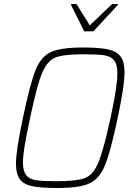

<svg xmlns="http://www.w3.org/2000/svg" viewBox="-20 -934 669 962"><path d="M60 -114Q60 -179 95 -344Q131 -515 158 -582.5Q185 -650 234.5 -673Q284 -696 396 -696Q478 -696 521.5 -686.5Q565 -677 584.5 -650.5Q604 -624 604 -572Q604 -505 570 -344Q534 -175 506.5 -107Q479 -39 429 -15.5Q379 8 267 8Q185 8 142 -1Q99 -10 79.5 -36Q60 -62 60 -114ZM534 -344Q552 -428 560 -480.5Q568 -533 568 -567Q568 -612 551.5 -632Q535 -652 502 -657Q469 -662 399 -662Q299 -662 258 -646Q217 -630 191 -568Q165 -506 131 -344Q111 -249 103 -200.5Q95 -152 95 -120Q95 -76 111.5 -56Q128 -36 161 -31Q194 -26 264 -26Q365 -26 406 -42Q447 -58 473 -120Q499 -182 534 -344ZM402 -777 336 -909 337 -914H363L430 -807L542 -914H571L570 -909L448 -777Z"/></svg>

Font: Saira Semi Condensed Thin
Style: Italic
Weight: 100
Width: 4
Italic angle: -12°
Designer: Hector Gatti with collaboration of the Omnibus-Type team
Foundry: Omnibus-Type
Version: Version 1.001; ttfautohint (v1.8)